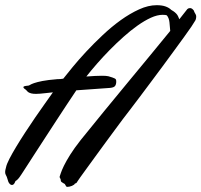

<svg xmlns="http://www.w3.org/2000/svg" viewBox="-75 -707 776 740"><path d="M373 -392.1Q373 -382.3 368.7 -376Q364.3 -369.6 349.1 -368.2L219.2 -358.9Q203.6 -335.4 183.1 -304.7Q162.6 -273.9 141.1 -240.7Q119.6 -207.5 98.1 -174.6Q76.7 -141.6 58.3 -113.3Q40 -85 26.6 -64.2Q13.2 -43.5 7.8 -35.2Q-1.5 -21 -5.9 -16.6Q-10.3 -12.2 -12 -11.2Q-13.7 -10.3 -14.6 -9.8Q-15.6 -9.3 -18.1 -2.9Q-22.5 5.9 -28.8 5.9Q-34.2 5.9 -38.8 0.2Q-43.5 -5.4 -45.9 -16.1Q-48.8 -26.9 -52 -31.7Q-55.2 -36.6 -55.2 -43.9Q-55.2 -46.9 -54.4 -51.5Q-53.7 -56.2 -51.8 -62Q-49.8 -73.2 -39.1 -94.2Q-28.3 -115.2 -12.7 -141.1Q2.9 -167 22 -196.3Q41 -225.6 60.5 -253.9Q80.1 -282.2 97.9 -307.4Q115.7 -332.5 128.9 -351.1L101.1 -348.1Q76.7 -345.2 64 -345.2Q52.2 -345.2 45.9 -346.9Q39.6 -348.6 35.6 -350.8Q31.7 -353 29.8 -355.7Q27.8 -358.4 24.9 -360.8Q21 -363.3 18.1 -366Q15.1 -368.7 15.1 -371.1Q15.1 -373.5 19.3 -374.8Q23.4 -376 34.2 -377Q37.1 -377.4 41.3 -380.1Q45.4 -382.8 56.4 -386.7Q67.4 -390.6 88.4 -394.8Q109.4 -398.9 146 -401.9Q151.9 -401.9 157.5 -402.3Q163.1 -402.8 168.9 -403.8Q182.1 -420.9 205.1 -448.7Q228 -476.6 257.3 -508.1Q286.6 -539.6 320.6 -571.5Q354.5 -603.5 390.1 -629.2Q425.8 -654.8 461.2 -670.9Q496.6 -687 528.8 -687Q549.3 -687 563 -682.1Q576.7 -677.2 585 -668.9Q589.4 -666.5 594 -663.3Q598.6 -660.2 604 -654.8Q607.9 -650.9 610.8 -645.3Q613.8 -639.6 616.2 -632.8L647 -671.9Q650.9 -675.8 657.2 -675.8Q663.1 -675.8 668 -670.9Q670.4 -668.5 671.4 -667.2Q672.4 -666 672.9 -664.6Q673.3 -663.1 673.8 -661.1Q674.3 -659.2 676.8 -655.8Q678.7 -652.8 679.9 -649.9Q681.2 -647 681.2 -643.1Q681.2 -637.7 679.7 -632.8Q678.2 -627.9 675.8 -625Q673.3 -620.1 662.6 -604.2Q651.9 -588.4 634.8 -564.9Q617.7 -541.5 596.4 -512.2Q575.2 -482.9 552 -451.7Q528.8 -420.4 505.6 -389.4Q482.4 -358.4 461.7 -330.8Q440.9 -303.2 424.3 -281.5Q407.7 -259.8 397.9 -247.1Q385.3 -230 367.7 -206.3Q350.1 -182.6 331.1 -156.7Q312 -130.9 293.5 -105.2Q274.9 -79.6 259.8 -58.8Q244.6 -38.1 234.9 -24.4Q225.1 -10.7 224.1 -8.8Q221.2 -3.4 219.2 -1.7Q217.3 0 214.8 0H213.9Q213.4 2.4 210.2 4.9Q207 7.3 202.4 9.3Q197.8 11.2 193.1 12.2Q188.5 13.2 185.1 13.2Q181.6 13.2 180.2 11.5Q178.7 9.8 177.7 7.3Q176.8 4.9 175.3 2.9Q173.8 1 170.9 0Q167 -2.4 163.1 -4.9Q159.2 -7.3 159.2 -11.2Q159.2 -17.1 157 -19.5Q154.8 -22 154.8 -25.9Q155.8 -28.8 159.2 -39.3Q162.6 -49.8 171.1 -67.6Q179.7 -85.4 195.3 -110.4Q210.9 -135.3 235.8 -167Q279.3 -221.2 326.2 -278.3Q373 -335.4 418.5 -390.4Q463.9 -445.3 505.6 -495.8Q547.4 -546.4 581.1 -587.9Q580.1 -604.5 578.1 -621.3Q576.2 -638.2 567.9 -647.9Q564 -649.9 551.8 -649.9Q531.2 -649.9 506.6 -638.7Q481.9 -627.4 455.1 -608.4Q428.2 -589.4 400.9 -564.9Q373.5 -540.5 347.7 -514.2Q321.8 -487.8 298.6 -461.2Q275.4 -434.6 257.8 -412.1Q294.4 -415 317.9 -415Q326.2 -415 332.3 -414.6Q338.4 -414.1 342.8 -413.1Q352.5 -410.2 358.6 -408.2Q364.7 -406.2 367.9 -404.3Q371.1 -402.3 372.1 -399.7Q373 -397 373 -392.1Z"/></svg>

Font: Oregano
Style: Italic
Weight: 400
Italic angle: -12°
Designer: Astigmatic (AOETI)
Foundry: Astigmatic (AOETI)
Version: Version 1.000